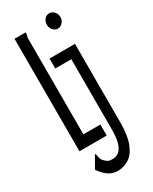

<svg xmlns="http://www.w3.org/2000/svg" viewBox="-211 -697 736 921"><g transform="rotate(-30 156.5 -236.0)"><path d="M241 -561Q226 -561 215 -573.5Q204 -586 204 -603Q204 -621 214.5 -633.5Q225 -646 241 -646Q256 -646 267.5 -633.5Q279 -621 279 -603Q279 -586 267.5 -573.5Q256 -561 241 -561ZM36 0V-623H98Q98 -613 95.5 -605.5Q93 -598 93 -589V-61H187V0ZM152 174Q119 174 96.5 157Q74 140 56 114L94 48Q99 55 99.5 63Q100 71 104 81Q108 91 125 104Q133 110 139.5 111Q146 112 156 112Q171 112 186.5 103.5Q202 95 212.5 67Q223 39 223 -18V-402H134V-457H275V-22Q275 49 258.5 92Q242 135 214 154Q186 173 152 174Z"/></g></svg>

Font: Inconsolata ExtraCondensed Thin
Style: Regular
Weight: 100
Width: 2
Monospace: yes
Designer: Raph Levien, Cyreal, Brenton Simpson
Foundry: Raph Levien, Cyreal, Google
Version: Version 3.100; ttfautohint (v1.8.4.7-5d5b)